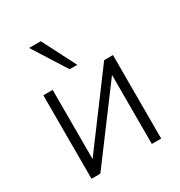

<svg xmlns="http://www.w3.org/2000/svg" viewBox="-176 -875 938 998"><g transform="rotate(-30 293.0 -375.5)"><path d="M84 0V-501H140V-86L449 -501H502V0H446V-414L137 0ZM270 -550 143 -751H213L316 -550Z"/></g></svg>

Font: Mulish Light
Style: Regular
Weight: 300
Designer: Vernon Adams
Foundry: Vernon Adams
Version: Version 3.603; ttfautohint (v1.8.3)